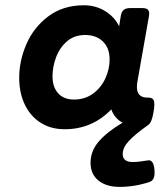

<svg xmlns="http://www.w3.org/2000/svg" viewBox="-20 -482 640 732"><path d="M434.1 -381.8 440.4 -420.4Q442.9 -437 451.4 -444.1Q460 -451.2 476.6 -451.2H522.5Q536.1 -451.2 542.5 -446.3Q548.8 -441.4 548.8 -430.7Q548.8 -428.2 547.9 -420.4L503.9 -170.9Q502 -160.6 502 -150.4Q502 -109.9 542 -109.9H544.4Q557.1 -109.9 562.7 -104.5Q568.4 -99.1 568.4 -84Q568.4 -72.8 565.4 -55.2Q562 -34.2 557.1 -22.5Q552.2 -10.7 544.9 -5.4Q495.6 29.3 471.7 54.9Q447.8 80.6 447.8 105Q447.8 135.7 485.8 135.7Q508.3 135.7 544.4 129.4Q555.7 127 562.5 139.2Q569.3 151.4 569.3 176.8Q569.3 205.1 550.8 211.4Q494.6 230.5 436 230.5Q384.8 230.5 355 206.1Q325.2 181.6 325.2 138.7Q325.2 93.3 357.2 56.6Q389.2 20 447.3 -14.2Q416.5 -30.8 404.3 -64.9Q331.5 10.7 226.6 10.7Q173.8 10.7 134.8 -14.2Q95.7 -39.1 74.5 -83.5Q53.2 -127.9 53.2 -185.5Q53.2 -251 81.1 -314.7Q108.9 -378.4 164.8 -420.2Q220.7 -461.9 299.8 -461.9Q344.2 -461.9 380.1 -440.2Q416 -418.5 434.1 -381.8ZM180.2 -190.9Q180.2 -149.9 201.9 -126.2Q223.6 -102.5 261.7 -102.5Q303.7 -102.5 334.5 -125Q365.2 -147.5 381.6 -182.9Q397.9 -218.3 397.9 -254.9Q397.9 -299.3 372.1 -324Q346.2 -348.6 304.7 -348.6Q263.2 -348.6 235.1 -324.2Q207 -299.8 193.6 -263.2Q180.2 -226.6 180.2 -190.9Z"/></svg>

Font: Courier Prime Sans
Style: Bold Italic
Weight: 700
Italic angle: -10°
Designer: Alan Dague-Greene
Foundry: Quote-Unquote Apps
Version: Version 3.020